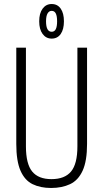

<svg xmlns="http://www.w3.org/2000/svg" viewBox="-20 -923 514 955"><path d="M234 12Q181 12 142 -7Q103 -26 82 -74Q61 -122 61 -207V-686H109V-195Q109 -108 140 -70Q171 -32 236 -32Q302 -32 333.5 -70Q365 -108 365 -195V-686H413V-207Q413 -122 391 -74Q369 -26 328.5 -7Q288 12 234 12ZM237 -731Q209 -731 192 -754Q175 -777 175 -817Q175 -857 192 -880Q209 -903 237 -903Q266 -903 282 -880Q298 -857 298 -817Q298 -777 282 -754Q266 -731 237 -731ZM237 -765Q251 -765 257.5 -778Q264 -791 264 -817Q264 -843 257.5 -856Q251 -869 237 -869Q224 -869 216.5 -856Q209 -843 209 -817Q209 -791 216 -778Q223 -765 237 -765Z"/></svg>

Font: Archivo ExtraCondensed Thin
Style: Regular
Weight: 250
Width: 2
Designer: Hector Gatti
Foundry: Omnibus-Type
Version: Version 2.001